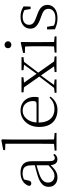

<svg xmlns="http://www.w3.org/2000/svg" viewBox="946 -1786 854 2786"><g transform="rotate(-90 1373.0 -393.0)"><path d="M191 14Q133 14 94 -19Q55 -52 55 -114Q55 -151 71.5 -180.5Q88 -210 125.5 -234Q163 -258 225 -276Q268 -289 312.5 -300.5Q357 -312 397 -321V-297Q357 -287 315.5 -275Q274 -263 237 -249Q170 -225 143.5 -194Q117 -163 117 -125Q117 -78 144 -54Q171 -30 215 -30Q240 -30 263.5 -39.5Q287 -49 316.5 -72Q346 -95 386 -134L392 -89H373Q341 -55 313 -32Q285 -9 256 2.5Q227 14 191 14ZM453 13Q411 13 390.5 -17.5Q370 -48 368 -102V-106V-350Q368 -407 355 -437.5Q342 -468 316 -480Q290 -492 250 -492Q220 -492 190 -483Q160 -474 128 -454L164 -482L145 -402Q141 -382 131 -374Q121 -366 105 -366Q74 -366 68 -397Q85 -456 136 -489Q187 -522 263 -522Q345 -522 386 -482.5Q427 -443 427 -354V-113Q427 -61 439 -43Q451 -25 473 -25Q486 -25 496 -30Q506 -35 518 -46L533 -30Q518 -8 497.5 2.5Q477 13 453 13Z M581 0V-27L700 -38H719L837 -27V0ZM677 0Q678 -30 678.5 -69Q679 -108 679.5 -149.5Q680 -191 680 -226V-742L588 -746V-773L729 -800L744 -791L741 -637V-226Q741 -191 741.5 -149.5Q742 -108 742.5 -69Q743 -30 744 0Z M1170 14Q1099 14 1043 -15Q987 -44 955.5 -103.5Q924 -163 924 -252Q924 -334 956.5 -394.5Q989 -455 1043 -488.5Q1097 -522 1161 -522Q1223 -522 1267.5 -495.5Q1312 -469 1336 -423.5Q1360 -378 1360 -320Q1360 -283 1354 -260H954V-290H1259Q1283 -290 1291.5 -302.5Q1300 -315 1300 -341Q1300 -404 1263.5 -447.5Q1227 -491 1160 -491Q1112 -491 1073 -463Q1034 -435 1011 -383.5Q988 -332 988 -263Q988 -183 1013 -131Q1038 -79 1082 -54.5Q1126 -30 1183 -30Q1236 -30 1276.5 -48Q1317 -66 1349 -102L1364 -88Q1331 -41 1283 -13.5Q1235 14 1170 14Z M1419 0V-27L1506 -37H1522L1613 -27V0ZM1464 0 1672 -273 1693 -253H1692L1599 -127L1508 0ZM1720 0V-27L1833 -38H1849L1948 -27V0ZM1694 -242 1675 -263H1677L1765 -386L1854 -508H1897ZM1828 0 1663 -238 1473 -508H1541L1703 -278L1900 0ZM1426 -479V-508H1645V-479L1545 -470H1523ZM1747 -479V-508H1937V-479L1854 -470H1839Z M2003 0V-27L2114 -38H2133L2238 -27V0ZM2091 0Q2092 -24 2093 -64.5Q2094 -105 2094.5 -149Q2095 -193 2095 -226V-281Q2095 -332 2094 -375Q2093 -418 2091 -456L1998 -459V-485L2145 -519L2157 -511L2155 -377V-226Q2155 -193 2155.5 -149Q2156 -105 2156.5 -64.5Q2157 -24 2158 0ZM2116 -655Q2095 -655 2080.5 -668.5Q2066 -682 2066 -704Q2066 -726 2080.5 -740Q2095 -754 2116 -754Q2136 -754 2151.5 -740Q2167 -726 2167 -704Q2167 -682 2151.5 -668.5Q2136 -655 2116 -655Z M2500 14Q2454 14 2417.5 4.5Q2381 -5 2341 -23L2339 -137H2377L2398 -17L2366 -18V-54Q2393 -36 2424 -26Q2455 -16 2500 -16Q2569 -16 2603.5 -44.5Q2638 -73 2638 -116Q2638 -154 2614.5 -177.5Q2591 -201 2529 -221L2479 -240Q2420 -262 2385 -295Q2350 -328 2350 -382Q2350 -441 2395.5 -481.5Q2441 -522 2526 -522Q2570 -522 2603.5 -511.5Q2637 -501 2673 -478L2670 -376H2635L2617 -485L2644 -483V-450Q2613 -472 2584 -481.5Q2555 -491 2525 -491Q2465 -491 2435.5 -465Q2406 -439 2406 -399Q2406 -360 2431 -337.5Q2456 -315 2510 -296L2558 -278Q2633 -251 2664 -216.5Q2695 -182 2695 -132Q2695 -93 2673.5 -59.5Q2652 -26 2609 -6Q2566 14 2500 14Z"/></g></svg>

Font: Noto Serif TC ExtraLight ExtraLight
Style: Regular
Weight: 250
Version: Version 2.003-H1;hotconv 1.1.1;makeotfexe 2.6.0